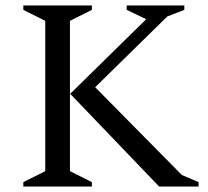

<svg xmlns="http://www.w3.org/2000/svg" viewBox="-20 -680 759 700"><path d="M65 0V-16L145 -56V-604L65 -644V-660H315V-644L235 -604V-56L315 -16V0ZM236 -338 513 -610 442 -644V-660H652V-644L590 -620L327 -362L643 -42L704 -16V0H560Z"/></svg>

Font: Spectral
Style: Regular
Weight: 400
Designer: Jean-Baptiste Levee
Foundry: Production Type
Version: Version 2.001